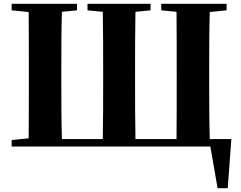

<svg xmlns="http://www.w3.org/2000/svg" viewBox="-20 -767 1261 1005"><path d="M1078 -39C1075 -143 1075 -249 1075 -358V-393C1075 -499 1075 -603 1078 -704L1166 -713V-747H824V-713L904 -705C905 -603 905 -499 905 -392V-358C905 -246 905 -141 904 -39H689C687 -141 687 -246 687 -358V-393C687 -499 687 -602 689 -705L768 -713V-747H438V-713L518 -705C520 -603 520 -499 520 -392V-358C520 -249 520 -143 518 -39H304C301 -141 301 -246 301 -351V-395C301 -499 301 -603 304 -705L383 -713V-747H41V-713L130 -704C131 -603 131 -499 131 -395V-351C131 -249 131 -146 130 -43L41 -34V0H1081L1119 218H1172L1191 -39Z"/></svg>

Font: Noto Serif TC Black
Style: Regular
Weight: 900
Version: Version 1.001;PS 1.001;hotconv 16.6.54;makeotf.lib2.5.65590